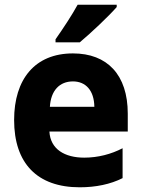

<svg xmlns="http://www.w3.org/2000/svg" viewBox="-20 -786 603 816"><path d="M216 -619V-606H319C368 -647 444 -719 476 -756V-766H310C286 -722 249 -666 216 -619ZM319 10C387 10 450 -3 501 -29V-156C453 -131 397 -116 338 -116C255 -116 194 -152 190 -227H523V-303C523 -468 436 -559 290 -559C128 -559 40 -449 40 -276C40 -92 138 10 319 10ZM381 -332H192C196 -401 233 -440 290 -440C344 -440 380 -402 381 -332Z"/></svg>

Font: Noto Sans Mono SemiCondensed ExtraBold
Style: Regular
Weight: 800
Width: 4
Designer: Monotype Design Team
Foundry: Monotype Imaging Inc.
Version: Version 2.014